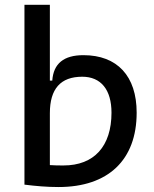

<svg xmlns="http://www.w3.org/2000/svg" viewBox="-20 -752 626 782"><path d="M218.3 9.8C420.9 9.8 536.6 -100.6 536.6 -293C536.6 -442.4 457.5 -527.3 319.8 -527.3C239.7 -527.3 197.8 -493.2 192.9 -423.8H183.1V-732.4H79.6V0C126.5 5.9 171.4 9.8 218.3 9.8ZM183.1 -291C183.1 -390.6 227.1 -439.5 314.9 -439.5C391.1 -439.5 434.1 -386.7 434.1 -293C434.1 -156.2 363.3 -78.1 238.8 -78.1C220.2 -78.1 201.7 -78.1 183.1 -79.6Z"/></svg>

Font: Cascadia Mono NF
Style: Regular
Weight: 400
Monospace: yes
Designer: Aaron Bell
Foundry: Saja Typeworks
Version: Version 2404.023